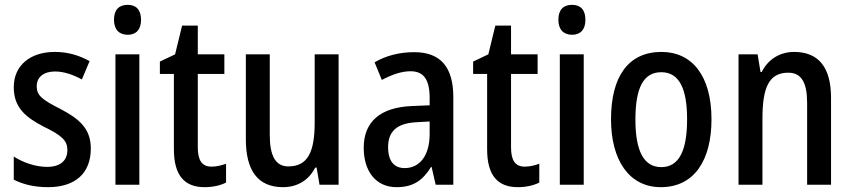

<svg xmlns="http://www.w3.org/2000/svg" viewBox="-20 -765 3527 795"><path d="M356 -150C356 -234 307 -273 230 -314C155 -352 132 -369 132 -408C132 -445 160 -469 208 -469C246 -469 284 -455 319 -436L351 -512C307 -536 261 -550 207 -550C105 -550 37 -494 37 -404C37 -320 85 -280 162 -240C237 -204 259 -182 259 -144C259 -100 230 -74 175 -74C126 -74 73 -93 37 -117V-21C75 -2 121 10 179 10C291 10 356 -47 356 -150Z M509 -745C473 -745 452 -725 452 -683C452 -642 474 -621 509 -621C543 -621 564 -642 564 -683C564 -724 544 -745 509 -745ZM557 -540H458V0H557Z M856 -75C816 -75 799 -101 799 -155V-459H909V-540H799V-659H734L705 -540L642 -510V-459H700V-147C700 -36 746 10 827 10C861 10 892 3 916 -9V-87C897 -80 876 -75 856 -75Z M1382 -540H1283V-259C1283 -138 1256 -76 1174 -76C1121 -76 1097 -119 1097 -207V-540H998V-188C998 -61 1046 10 1152 10C1209 10 1258 -17 1285 -71H1291L1303 0H1382Z M1695 -549C1633 -549 1577 -534 1531 -507L1561 -434C1603 -456 1642 -470 1680 -470C1733 -470 1759 -437 1759 -360V-329L1687 -326C1556 -321 1486 -262 1486 -153C1486 -60 1533 10 1622 10C1690 10 1730 -17 1765 -74H1767L1784 0H1857V-363C1857 -485 1806 -549 1695 -549ZM1706 -259 1759 -262V-210C1759 -120 1717 -69 1656 -69C1613 -69 1587 -96 1587 -156C1587 -220 1622 -255 1706 -259Z M2153 -75C2113 -75 2096 -101 2096 -155V-459H2206V-540H2096V-659H2031L2002 -540L1939 -510V-459H1997V-147C1997 -36 2043 10 2124 10C2158 10 2189 3 2213 -9V-87C2194 -80 2173 -75 2153 -75Z M2349 -745C2313 -745 2292 -725 2292 -683C2292 -642 2314 -621 2349 -621C2383 -621 2404 -642 2404 -683C2404 -724 2384 -745 2349 -745ZM2397 -540H2298V0H2397Z M2926 -271C2926 -452 2845 -550 2719 -550C2580 -550 2510 -446 2510 -271C2510 -102 2585 10 2716 10C2856 10 2926 -103 2926 -271ZM2611 -270C2611 -399 2643 -466 2718 -466C2792 -466 2825 -399 2825 -271C2825 -142 2792 -73 2718 -73C2644 -73 2611 -143 2611 -270Z M3268 -550C3211 -550 3161 -521 3134 -467H3129L3117 -540H3038V0H3137V-273C3137 -405 3165 -464 3244 -464C3299 -464 3322 -422 3322 -339V0H3421V-360C3421 -489 3367 -550 3268 -550Z"/></svg>

Font: Noto Sans Devanagari Condensed Medium
Style: Regular
Weight: 500
Width: 3
Designer: Jelle Bosma - Monotype Design Team
Foundry: Monotype Imaging Inc.
Version: Version 2.004